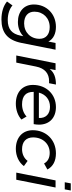

<svg xmlns="http://www.w3.org/2000/svg" viewBox="788 -1562 975 2590"><g transform="rotate(90 1275.0 -267.5)"><path d="M560 -530 541 -433C506 -503 430 -535 343 -535C166 -535 41 -406 41 -238C41 -104 137 -22 277 -22C356 -22 421 -49 469 -95L461 -57C438 58 375 115 250 115C167 115 95 89 54 51L1 125C58 173 142 200 243 200C419 200 522 120 560 -72L651 -530ZM296 -106C197 -106 138 -158 138 -244C138 -364 225 -451 346 -451C446 -451 504 -399 504 -314C504 -193 417 -106 296 -106Z M911 -451 926 -530H834L729 0H825L878 -265C902 -387 972 -443 1078 -443C1088 -443 1094 -443 1103 -442L1121 -535C1026 -535 959 -511 911 -451Z M1655 -235C1659 -257 1662 -281 1662 -306C1662 -449 1568 -535 1425 -535C1252 -535 1126 -404 1126 -224C1126 -84 1223 6 1380 6C1461 6 1541 -21 1593 -70L1552 -139C1514 -102 1454 -78 1388 -78C1274 -78 1220 -132 1220 -229V-235ZM1421 -455C1515 -455 1577 -402 1572 -305H1230C1254 -397 1325 -455 1421 -455Z M1989 6C2084 6 2172 -35 2221 -103L2151 -153C2114 -103 2056 -78 1993 -78C1891 -78 1834 -134 1834 -227C1834 -358 1922 -451 2042 -451C2110 -451 2158 -426 2186 -375L2267 -420C2226 -497 2151 -535 2049 -535C1867 -535 1737 -402 1737 -223C1737 -85 1835 6 1989 6Z M2454 -735 2439 -654H2535L2550 -735ZM2309 0H2405L2510 -530H2414Z"/></g></svg>

Font: AWKNG-Font Medium
Style: Italic
Weight: 500
Italic angle: -11.3°
Designer: Awakening Church
Foundry: Awakening Church
Version: Version 1.700;PS 001.700;hotconv 1.0.88;makeotf.lib2.5.64775